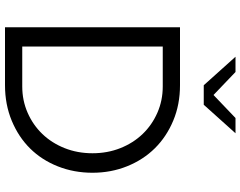

<svg xmlns="http://www.w3.org/2000/svg" viewBox="-117 -845 962 768"><g transform="rotate(90 364.0 -461.0)"><path d="M89 0ZM89 0V-700H321Q398 -700 462.5 -673Q527 -646 573 -599.5Q619 -553 645 -488.5Q671 -424 671 -350Q671 -276 645.5 -211.5Q620 -147 574 -100.5Q528 -54 463 -27Q398 0 321 0ZM326 -631H166V-69H326Q382 -69 431 -90.5Q480 -112 516 -149.5Q552 -187 572.5 -238.5Q593 -290 593 -350Q593 -410 572.5 -461.5Q552 -513 516 -550.5Q480 -588 431 -609.5Q382 -631 326 -631ZM268 -922 360 -834 452 -922H513L399 -795H321L207 -922Z"/></g></svg>

Font: Red Hat Text
Style: Regular
Weight: 400
Designer: Pentagram / MCKL
Foundry: Pentagram / MCKL
Version: Version 1.005; Red Hat Text